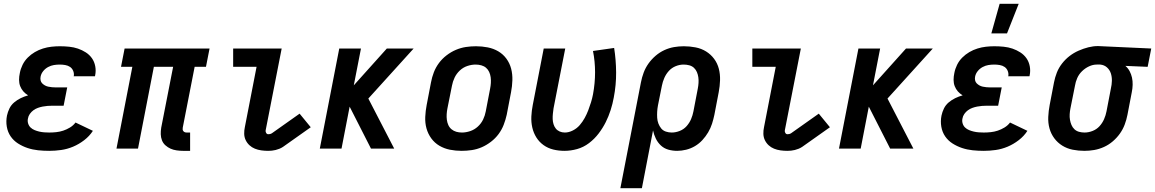

<svg xmlns="http://www.w3.org/2000/svg" viewBox="-20 -787 6118 1017"><path d="M241 12Q211 12 182 9Q153 6 126 -3Q99 -12 75.5 -27Q52 -42 36.5 -64.5Q21 -87 16 -116Q11 -145 17 -175Q21 -194 30 -212.5Q39 -231 55 -244.5Q71 -258 89.5 -267Q108 -276 129 -282Q114 -291 103.5 -303Q93 -315 87 -330.5Q81 -346 81 -364Q81 -382 85 -400Q89 -422 99.5 -443.5Q110 -465 127 -482Q144 -499 164.5 -511Q185 -523 207.5 -530Q230 -537 252.5 -539.5Q275 -542 297 -542Q322 -542 346.5 -539.5Q371 -537 393 -529.5Q415 -522 434.5 -509.5Q454 -497 467 -478.5Q480 -460 484.5 -436Q489 -412 484 -388L483 -383H370L371 -385Q373 -399 367.5 -412Q362 -425 351 -432.5Q340 -440 325.5 -442.5Q311 -445 297 -445Q281 -445 265.5 -442.5Q250 -440 235 -432Q220 -424 209 -410.5Q198 -397 195 -381Q193 -371 195 -361.5Q197 -352 203.5 -345.5Q210 -339 218 -334.5Q226 -330 235.5 -328Q245 -326 255 -325Q265 -324 275 -324H336L317 -227H256Q244 -227 231.5 -226Q219 -225 206 -222.5Q193 -220 180.5 -215.5Q168 -211 157 -203Q146 -195 138 -183.5Q130 -172 128 -159Q125 -146 129 -133Q133 -120 142 -111.5Q151 -103 163 -98Q175 -93 188 -90Q201 -87 214.5 -86Q228 -85 241 -85Q259 -85 278 -87Q297 -89 315 -95Q333 -101 350.5 -111.5Q368 -122 380 -138L472 -94Q454 -66 426 -44.5Q398 -23 367 -10Q336 3 304 7.5Q272 12 241 12Z M987 12H950Q933 12 915.5 9.5Q898 7 883.5 0.5Q869 -6 856.5 -17Q844 -28 838 -43.5Q832 -59 831.5 -76Q831 -93 834 -111L897 -433H795L711 0H597L681 -433H621L640 -530H1090L1071 -433H1011L948 -111Q947 -106 947.5 -101Q948 -96 951.5 -92Q955 -88 959.5 -86.5Q964 -85 969 -85H987Z M1400 12Q1382 12 1364 9.5Q1346 7 1330 0.5Q1314 -6 1301.5 -17.5Q1289 -29 1281.5 -44.5Q1274 -60 1273.5 -78Q1273 -96 1277 -114L1339 -433H1215V-530H1472L1387 -96Q1386 -89 1390 -82.5Q1394 -76 1401 -76Q1405 -76 1410 -77Q1415 -78 1420 -81L1567 -185L1626 -113L1479 -9Q1470 -3 1460 1Q1450 5 1440 7.5Q1430 10 1420 11Q1410 12 1400 12Z M1674 0 1777 -530H1892L1854 -335L2029 -530H2171L1931 -265L2068 0H1945L1832 -222L1789 0Z M2425 12Q2393 12 2363 6Q2333 0 2307.5 -15Q2282 -30 2264.5 -54Q2247 -78 2239 -107Q2231 -136 2232.5 -168Q2234 -200 2240 -231L2263 -351Q2268 -378 2278 -404Q2288 -430 2305 -453Q2322 -476 2345.5 -494Q2369 -512 2395 -523Q2421 -534 2447.5 -538Q2474 -542 2501 -542Q2533 -542 2563.5 -536Q2594 -530 2619.5 -515Q2645 -500 2662.5 -476Q2680 -452 2687.5 -423Q2695 -394 2694 -362Q2693 -330 2687 -299L2664 -179Q2658 -152 2648 -126Q2638 -100 2621 -77Q2604 -54 2580.5 -36Q2557 -18 2531.5 -7Q2506 4 2479 8Q2452 12 2425 12ZM2427 -85Q2448 -85 2470.5 -92.5Q2493 -100 2511 -116.5Q2529 -133 2539 -154Q2549 -175 2553 -197L2576 -317Q2579 -332 2580 -347.5Q2581 -363 2579 -378Q2577 -393 2571 -406Q2565 -419 2554.5 -428Q2544 -437 2529.5 -441Q2515 -445 2499 -445Q2478 -445 2455.5 -437.5Q2433 -430 2415.5 -413.5Q2398 -397 2388 -376Q2378 -355 2374 -333L2350 -213Q2347 -198 2346 -182.5Q2345 -167 2347 -152Q2349 -137 2355 -124Q2361 -111 2372 -102Q2383 -93 2397 -89Q2411 -85 2427 -85Z M2970 12Q2939 12 2910.5 5Q2882 -2 2859 -18.5Q2836 -35 2821 -59Q2806 -83 2799.5 -111.5Q2793 -140 2794.5 -170.5Q2796 -201 2802 -231L2860 -530H2974L2912 -213Q2910 -199 2908.5 -184.5Q2907 -170 2907.5 -156Q2908 -142 2912 -129Q2916 -116 2924 -106Q2932 -96 2944.5 -90.5Q2957 -85 2972 -85Q2993 -85 3014.5 -96Q3036 -107 3051 -124.5Q3066 -142 3077 -162Q3088 -182 3096 -203Q3104 -224 3110.5 -245Q3117 -266 3121 -287Q3132 -346 3132 -404Q3132 -462 3121 -517L3233 -533Q3243 -470 3243.5 -403.5Q3244 -337 3231 -270Q3225 -237 3214.5 -204Q3204 -171 3188.5 -140Q3173 -109 3151 -80Q3129 -51 3100 -29Q3071 -7 3037 2.5Q3003 12 2970 12Z M3266 210 3375 -351Q3380 -377 3389.5 -402.5Q3399 -428 3415 -450.5Q3431 -473 3452.5 -491.5Q3474 -510 3499 -521.5Q3524 -533 3550 -537.5Q3576 -542 3602 -542Q3634 -542 3664.5 -536Q3695 -530 3720 -514.5Q3745 -499 3762.5 -475.5Q3780 -452 3787.5 -423Q3795 -394 3794 -362Q3793 -330 3787 -299L3764 -179Q3759 -155 3751.5 -131.5Q3744 -108 3731 -86Q3718 -64 3700.5 -45Q3683 -26 3661 -13Q3639 0 3614.5 6Q3590 12 3567 12Q3542 12 3519.5 5.5Q3497 -1 3480.5 -16.5Q3464 -32 3454 -52.5Q3444 -73 3439 -96L3380 210ZM3538 -85Q3559 -85 3580.5 -93.5Q3602 -102 3617 -119Q3632 -136 3640.5 -156Q3649 -176 3653 -197L3676 -317Q3679 -332 3680 -347.5Q3681 -363 3679 -377.5Q3677 -392 3671.5 -405Q3666 -418 3656 -427.5Q3646 -437 3631.5 -441Q3617 -445 3601 -445Q3580 -445 3559 -436.5Q3538 -428 3523 -411.5Q3508 -395 3499 -374.5Q3490 -354 3486 -333L3465 -228Q3462 -212 3461 -195.5Q3460 -179 3461 -163Q3462 -147 3467.5 -132.5Q3473 -118 3482.5 -106.5Q3492 -95 3507 -90Q3522 -85 3538 -85Z M4150 12Q4132 12 4114 9.5Q4096 7 4080 0.5Q4064 -6 4051.5 -17.5Q4039 -29 4031.5 -44.5Q4024 -60 4023.5 -78Q4023 -96 4027 -114L4089 -433H3965V-530H4222L4137 -96Q4136 -89 4140 -82.5Q4144 -76 4151 -76Q4155 -76 4160 -77Q4165 -78 4170 -81L4317 -185L4376 -113L4229 -9Q4220 -3 4210 1Q4200 5 4190 7.5Q4180 10 4170 11Q4160 12 4150 12Z M4424 0 4527 -530H4642L4604 -335L4779 -530H4921L4681 -265L4818 0H4695L4582 -222L4539 0Z M5191 12Q5161 12 5132 9Q5103 6 5076 -3Q5049 -12 5025.5 -27Q5002 -42 4986.5 -64.5Q4971 -87 4966 -116Q4961 -145 4967 -175Q4971 -194 4980 -212.5Q4989 -231 5005 -244.5Q5021 -258 5039.5 -267Q5058 -276 5079 -282Q5064 -291 5053.5 -303Q5043 -315 5037 -330.5Q5031 -346 5031 -364Q5031 -382 5035 -400Q5039 -422 5049.5 -443.5Q5060 -465 5077 -482Q5094 -499 5114.5 -511Q5135 -523 5157.5 -530Q5180 -537 5202.5 -539.5Q5225 -542 5247 -542Q5272 -542 5296.5 -539.5Q5321 -537 5343 -529.5Q5365 -522 5384.5 -509.5Q5404 -497 5417 -478.5Q5430 -460 5434.5 -436Q5439 -412 5434 -388L5433 -383H5320L5321 -385Q5323 -399 5317.5 -412Q5312 -425 5301 -432.5Q5290 -440 5275.5 -442.5Q5261 -445 5247 -445Q5231 -445 5215.5 -442.5Q5200 -440 5185 -432Q5170 -424 5159 -410.5Q5148 -397 5145 -381Q5143 -371 5145 -361.5Q5147 -352 5153.5 -345.5Q5160 -339 5168 -334.5Q5176 -330 5185.5 -328Q5195 -326 5205 -325Q5215 -324 5225 -324H5286L5267 -227H5206Q5194 -227 5181.5 -226Q5169 -225 5156 -222.5Q5143 -220 5130.5 -215.5Q5118 -211 5107 -203Q5096 -195 5088 -183.5Q5080 -172 5078 -159Q5075 -146 5079 -133Q5083 -120 5092 -111.5Q5101 -103 5113 -98Q5125 -93 5138 -90Q5151 -87 5164.5 -86Q5178 -85 5191 -85Q5209 -85 5228 -87Q5247 -89 5265 -95Q5283 -101 5300.5 -111.5Q5318 -122 5330 -138L5422 -94Q5404 -66 5376 -44.5Q5348 -23 5317 -10Q5286 3 5254 7.5Q5222 12 5191 12ZM5231 -610 5275 -767H5376L5314 -610Z M5724 12Q5692 12 5662 6Q5632 0 5607 -15.5Q5582 -31 5564.5 -54.5Q5547 -78 5539 -107Q5531 -136 5532.5 -168Q5534 -200 5540 -231L5563 -351Q5568 -377 5578 -402.5Q5588 -428 5605.5 -450.5Q5623 -473 5645 -490Q5667 -507 5693 -518.5Q5719 -530 5745 -536.5Q5771 -543 5796 -543Q5802 -543 5807 -542.5Q5812 -542 5817 -542L6078 -530L6059 -433L5941 -438Q5955 -426 5963.5 -410Q5972 -394 5976 -376Q5980 -358 5979.5 -338Q5979 -318 5975 -299L5952 -179Q5947 -153 5937.5 -127.5Q5928 -102 5912 -79.5Q5896 -57 5874.5 -38.5Q5853 -20 5827.5 -8.5Q5802 3 5776 7.5Q5750 12 5724 12ZM5725 -85Q5746 -85 5767.5 -93.5Q5789 -102 5804 -118.5Q5819 -135 5828 -155.5Q5837 -176 5841 -197L5864 -317Q5869 -338 5869.5 -359Q5870 -380 5864 -398.5Q5858 -417 5843.5 -430Q5829 -443 5808 -445H5789Q5769 -445 5748.5 -435.5Q5728 -426 5711.5 -410Q5695 -394 5686 -373.5Q5677 -353 5674 -333L5650 -213Q5647 -198 5646 -182.5Q5645 -167 5647.5 -152.5Q5650 -138 5655.5 -125Q5661 -112 5671 -102.5Q5681 -93 5695 -89Q5709 -85 5725 -85Z"/></svg>

Font: Lode Term
Style: Bold Italic
Weight: 700
Italic angle: -11°
Monospace: yes
Designer: Belleve Invis
Foundry: Belleve Invis
Version: Version 29.2.0